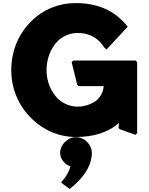

<svg xmlns="http://www.w3.org/2000/svg" viewBox="-20 -867 968 1246"><path d="M483 -175C435 -175 391 -194 355 -227C311 -271 282 -338 282 -412C282 -488 311 -557 356 -602C391 -634 435 -653 483 -653C537 -653 583 -638 625 -599C636 -587 648 -573 659 -556H660L671 -545L681 -556L809 -694L806 -697C798 -707 789 -718 780 -727L773 -734C701 -805 603 -847 472 -847C359 -847 261 -805 188 -734L180 -726C101 -648 53 -536 53 -412C53 -290 102 -180 181 -102L189 -94C263 -22 362 22 472 22C585 22 681 -6 752 -70L749 -37L758 -28L859 8L870 -3V-464L860 -474H456L445 -464L481 -317L490 -308H653C650 -274 636 -245 614 -222C582 -193 532 -175 483 -175ZM407 50 399 57C382 74 370 99 370 125C370 148 380 170 395 185L402 192C412 202 422 207 437 213C424 264 389 302 381 311L376 315L387 326L432 359L435 357C448 346 462 335 475 322L482 315C532 266 576 201 576 125C576 99 565 74 548 57L541 50C524 33 499 23 472 23C446 23 424 33 407 50Z"/></svg>

Font: Hussar Woodtype
Style: Ultra
Weight: 900
Foundry: Cannot Into Space Fonts
Version: Version 1.07